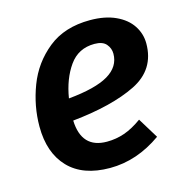

<svg xmlns="http://www.w3.org/2000/svg" viewBox="-88 -627 701 725"><g transform="rotate(-15 262.5 -264.5)"><path d="M167 -194Q171 -84 270 -84Q306 -84 339 -95.5Q372 -107 408 -133L457 -53Q361 15 256 15Q150 15 94 -43.5Q38 -102 38 -205Q38 -285 67.5 -362.5Q97 -440 161.5 -492Q226 -544 326 -544Q384 -544 425.5 -525Q467 -506 488 -474Q509 -442 509 -404Q509 -302 416 -256Q323 -210 167 -194ZM379 -399Q379 -420 365 -436.5Q351 -453 319 -453Q256 -453 220.5 -403Q185 -353 173 -279Q279 -289 329 -318.5Q379 -348 379 -399Z"/></g></svg>

Font: FiraGO Medium
Style: Italic
Weight: 500
Italic angle: -8°
Designer: bBox Type GmbH
Foundry: bBox Type GmbH
Version: Version 1.001